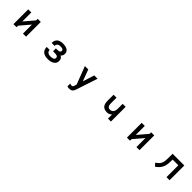

<svg xmlns="http://www.w3.org/2000/svg" viewBox="607 -2539 4786 4786"><g transform="rotate(45 3000.0 -145.5)"><path d="M721 42H612V-276L387 -12V42H278V-478H387V-160L612 -424V-478H721Z M1734 -110Q1734 -68 1715.5 -37Q1697 -6 1665 14.5Q1633 35 1589.5 45Q1546 55 1496 55Q1445 55 1402.5 44Q1360 33 1329.5 9Q1299 -15 1282.5 -52.5Q1266 -90 1266 -142H1371Q1371 -89 1406 -64Q1441 -39 1495 -39Q1552 -39 1589 -55.5Q1626 -72 1626 -111Q1626 -151 1596.5 -164Q1567 -177 1510 -177H1454V-278H1510Q1603 -278 1603 -337Q1603 -371 1574 -383.5Q1545 -396 1497 -396Q1476 -396 1456 -391Q1436 -386 1420.5 -374.5Q1405 -363 1395.5 -345Q1386 -327 1386 -300H1282Q1282 -352 1298 -388Q1314 -424 1342.5 -446.5Q1371 -469 1410 -479.5Q1449 -490 1496 -490Q1598 -490 1654 -452Q1710 -414 1710 -345Q1710 -310 1698.5 -282.5Q1687 -255 1661 -235Q1696 -219 1715 -190Q1734 -161 1734 -110Z M2723 -478 2536 90Q2517 147 2484.5 173Q2452 199 2393 199Q2379 199 2364 196.5Q2349 194 2326 187V90Q2365 102 2388 102Q2406 102 2417.5 92.5Q2429 83 2438 54L2457 -6L2276 -478H2395L2509 -172L2606 -478Z M3713 42H3609V-103Q3582 -78 3550.5 -63.5Q3519 -49 3481 -49Q3424 -49 3386.5 -65Q3349 -81 3327 -110Q3305 -139 3296 -180Q3287 -221 3287 -272V-478H3391V-282Q3391 -255 3395 -231Q3399 -207 3409.5 -189Q3420 -171 3438 -160.5Q3456 -150 3485 -150Q3516 -150 3539 -161.5Q3562 -173 3577.5 -193.5Q3593 -214 3600.5 -242Q3608 -270 3608 -303V-478H3713Z M4721 42H4612V-276L4387 -12V42H4278V-478H4387V-160L4612 -424V-478H4721Z M5781 42H5672V-376H5472V-361Q5472 -288 5465.5 -228.5Q5459 -169 5439.5 -119Q5420 -69 5383 -25Q5346 19 5285 61L5218 -15Q5269 -48 5298.5 -79.5Q5328 -111 5343.5 -149.5Q5359 -188 5363.5 -238.5Q5368 -289 5368 -361V-478H5781Z"/></g></svg>

Font: NanumGothicCoding
Style: Bold
Weight: 700
Monospace: yes
Designer: Kwon Bruce; Nicolas Noh; Sung-woo Choi; Go-un Cha; Soo-hyun Park;
Foundry: NHN Corporation
Version: Version 2.000;PS 1;hotconv 1.0.49;makeotf.lib2.0.14853